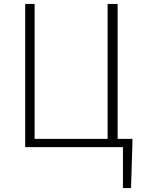

<svg xmlns="http://www.w3.org/2000/svg" viewBox="-20 -748 731 976"><path d="M605 0H108V-728H156V-42H527V-728H578V-42H653V-15L646 208H605Z"/></svg>

Font: Merged Yaku Han JP ExtraLight
Style: Regular
Weight: 250
Designer: Ryoko NISHIZUKA 西塚涼子 (kana, bopomofo & ideographs); Paul D. Hunt (Latin, Greek & Cyrillic); Sandoll Communications 산돌커뮤니
Foundry: Adobe
Version: Version 2.004